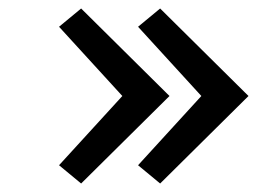

<svg xmlns="http://www.w3.org/2000/svg" viewBox="-20 -499 635 452"><path d="M268 -273 119 -110 171 -67 379 -273 171 -479 119 -436ZM454 -273 305 -110 357 -67 565 -273 357 -479 305 -436Z"/></svg>

Font: LilGrotesk
Style: Regular
Weight: 400
Designer: Bastien Sozeau
Foundry: NBR — Bastien Sozeau
Version: Version 2.001